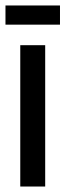

<svg xmlns="http://www.w3.org/2000/svg" viewBox="-27 -681 239 701"><path d="M47 0V-516H138V0ZM-7 -591V-661H192V-591Z"/></svg>

Font: Bricolage Grotesque 48pt
Style: Regular
Weight: 400
Designer: Mathieu Triay
Foundry: Atelier Triay
Version: Version 1.000; ttfautohint (v1.8.4.7-5d5b);gftools[0.9.32]